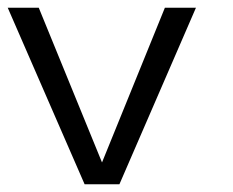

<svg xmlns="http://www.w3.org/2000/svg" viewBox="-35 -475 601 495"><path d="M470.2 -455.1 272.9 0H183.1L-15.1 -455.1H64.9L228 -56.2L390.1 -455.1Z"/></svg>

Font: Anonymous Pro
Style: Regular
Weight: 400
Monospace: yes
Designer: Mark Simonson
Version: Version 1.002